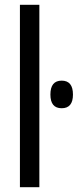

<svg xmlns="http://www.w3.org/2000/svg" viewBox="-20 -780 324 800"><path d="M144 0H63V-760H144ZM237 -444Q190 -444 190 -386Q190 -329 237 -329Q284 -329 284 -386Q284 -444 237 -444Z"/></svg>

Font: Noto Sans Display Condensed
Style: Regular
Weight: 400
Width: 3
Designer: Monotype Design Team
Foundry: Monotype Imaging Inc.
Version: Version 1.900